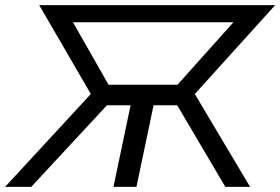

<svg xmlns="http://www.w3.org/2000/svg" viewBox="-54 -730 1095 750"><path d="M1021 -710 707 -362.8 922.9 0H826.2L638.2 -318.8H545.9L479 0H389.2L456.1 -318.8H363.8L67.9 0H-34.2L300.8 -362.8L99.1 -710ZM370.1 -398.9H639.2L857.9 -643.1H231Z"/></svg>

Font: Rawline Medium
Style: Italic
Weight: 500
Italic angle: -12°
Designer: Matt McInerney, Pablo Impallari, Rodrigo Fuenzalida
Foundry: Matt McInerney, Pablo Impallari, Rodrigo Fuenzalida
Version: Version 4.020;PS 004.020;hotconv 1.0.88;makeotf.lib2.5.64775